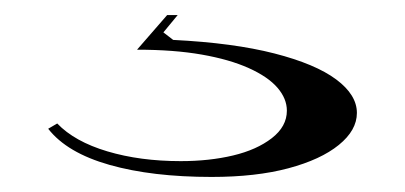

<svg xmlns="http://www.w3.org/2000/svg" viewBox="-20 -20 538 255"><path d="M261 215Q182 215 125.5 199Q69 183 44 151L56 144Q79 168 122.5 181Q166 194 220 194Q258 194 289.5 186.5Q321 179 341 163.5Q361 148 361 127Q361 111 348.5 96.5Q336 82 310.5 70.5Q285 59 248 52.5Q211 46 162 46L202 0H216L197 23L210 33Q290 37 344.5 51Q399 65 426.5 85.5Q454 106 454 130Q454 153 430 172.5Q406 192 363 203.5Q320 215 261 215Z"/></svg>

Font: Kalnia Expanded Light
Style: Regular
Weight: 300
Width: 7
Designer: Frida Medrano
Foundry: Frida Medrano
Version: Version 1.105